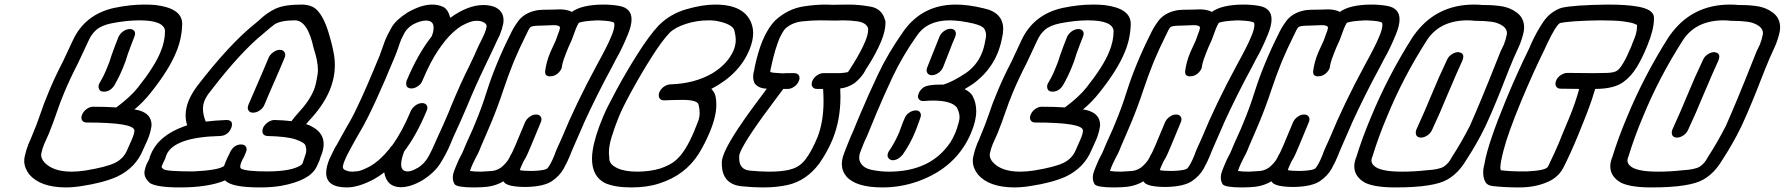

<svg xmlns="http://www.w3.org/2000/svg" viewBox="-20 -820 7808 840"><path d="M435 -419Q415 -419 412 -435Q411 -438 411 -441Q411 -447 414 -454L418 -461Q436 -491 449 -525Q460 -550 468 -578Q482 -618 499 -660Q507 -675 520.5 -684Q534 -693 549 -693Q564 -692 569 -682Q571 -678 571 -673Q571 -667 568 -660L567 -657Q553 -622 539 -583Q531 -554 519 -526Q503 -486 480 -446Q462 -419 435 -419ZM266 0Q156 -1 108 -57Q86 -86 86 -116Q86 -126 88 -135Q94 -163 105 -191L114 -211Q143 -280 157.5 -324Q172 -368 192 -415Q218 -479 255 -550L299 -644Q352 -758 482 -786H483Q549 -800 613 -800Q636 -800 660 -798Q777 -784 777 -716V-712Q775 -648 750 -590Q719 -514 640 -415Q607 -373 568 -341L585 -338Q643 -323 643 -273V-271Q639 -240 626 -209L606 -165Q574 -86 492 -47Q431 -20 337 -6Q300 0 266 0ZM293 -69Q321 -69 354 -74Q445 -89 483 -107.5Q521 -126 537 -165L556 -208Q568 -235 568 -249Q567 -284 359 -284Q345 -284 339 -294Q336 -299 336 -305Q336 -311 339 -318Q345 -333 359 -343Q373 -353 387 -353Q445 -353 489 -350Q552 -397 584 -438Q657 -530 682 -592Q702 -639 702 -685Q697 -731 590 -731Q535 -731 468 -718Q424 -709 402 -690Q380 -671 367 -641L322 -545Q286 -475 261 -415Q243 -372 228 -327.5Q213 -283 194 -236L173 -189Q165 -169 161 -150Q160 -146 160 -142Q160 -127 173 -111Q211 -69 293 -69Z M1087 -327Q1073 -327 1067 -337Q1064 -342 1064 -348Q1064 -355 1067 -362Q1087 -409 1112 -466Q1137 -523 1155 -567Q1161 -581 1175.5 -591.5Q1190 -602 1204 -602Q1219 -602 1225 -591Q1228 -586 1228 -580Q1228 -574 1225 -567Q1206 -521 1181 -464.5Q1156 -408 1137 -362Q1131 -347 1116.5 -337Q1102 -327 1087 -327ZM1118 0Q991 0 965 -31Q892 0 767 0Q668 0 636 -19Q612 -40 612 -63V-69Q615 -86 621 -101Q624 -108 628 -114.5Q632 -121 634 -127Q635 -130 635 -132Q635 -134 640 -145Q674 -227 785 -267L799 -272Q792 -293 792 -315Q792 -347 806 -381Q818 -410 843 -444Q984 -627 1094 -715Q1104 -723 1113 -731Q1147 -764 1185.5 -782Q1224 -800 1299 -800Q1341 -800 1365 -778Q1400 -744 1423 -658Q1435 -618 1442 -576Q1445 -556 1445 -536Q1445 -479 1422 -424Q1394 -357 1331 -291L1319 -277Q1333 -273 1343 -267Q1396 -240 1396 -190Q1396 -167 1385 -139Q1382 -134 1380.5 -127Q1379 -120 1375 -112L1365 -90Q1336 -30 1210 -7Q1169 0 1118 0ZM1148 -70Q1258 -70 1299 -99L1304 -106Q1306 -111 1308.5 -120Q1311 -129 1315 -139Q1320 -151 1320 -162Q1320 -170 1316.5 -183Q1313 -196 1275 -209.5Q1237 -223 1150 -225Q1135 -226 1130 -236Q1128 -241 1128 -246Q1128 -253 1131 -261Q1138 -275 1152 -285Q1166 -295 1181 -295Q1223 -294 1255 -290Q1268 -307 1283 -324Q1333 -377 1353 -426Q1362 -447 1369 -492Q1371 -502 1371 -513Q1371 -553 1352 -610Q1326 -731 1270 -731Q1210 -731 1182 -714Q1169 -705 1131 -672Q1032 -592 900 -420Q883 -399 875 -380Q868 -363 868 -344Q868 -318 880 -288Q920 -293 970 -295Q995 -295 995 -276Q995 -270 992 -261Q978 -227 943 -225Q741 -220 708 -142L702 -124Q698 -115 694 -108L687 -91Q687 -86 695 -80Q708 -70 825 -70Q934 -75 959 -93H960L968 -114Q974 -129 983 -146Q1000 -188 1035 -188Q1050 -188 1056 -178Q1059 -173 1059 -167Q1059 -161 1056 -154L1048 -135Q1040 -121 1036 -111Q1031 -99 1031 -91Q1031 -85 1035 -82Q1059 -70 1148 -70Z M1498 0Q1407 0 1407 -64Q1407 -90 1422 -126L1446 -175L1452 -184Q1475 -226 1493 -258Q1522 -306 1544 -354Q1576 -419 1641 -577L1665 -644Q1675 -668 1693.5 -700.5Q1712 -733 1764 -766Q1824 -800 1871 -800Q1897 -800 1918.5 -790Q1940 -780 1950 -742Q2027 -798 2095 -798Q2121 -798 2143 -790Q2183 -773 2183 -731Q2183 -725 2182 -718Q2177 -693 2167 -668Q2160 -653 2152 -637L2142 -615Q2122 -572 2102 -531Q2059 -442 2023 -354Q1997 -293 1962 -217L1949 -186Q1934 -150 1907.5 -107Q1881 -64 1826 -30Q1775 -1 1734 -1Q1672 -1 1661 -66Q1639 -49 1616 -36Q1548 0 1498 0ZM1522 -69Q1529 -69 1545.5 -71Q1562 -73 1598 -92Q1642 -117 1684 -169Q1688 -177 1696 -184Q1740 -245 1777 -334Q1784 -349 1798 -359Q1812 -369 1827 -369Q1841 -369 1847 -359Q1850 -354 1850 -349Q1850 -342 1846 -334Q1803 -230 1748 -157Q1735 -122 1735 -101Q1735 -70 1764 -70Q1781 -70 1806 -85H1807Q1836 -103 1853 -132.5Q1870 -162 1895 -221Q1922 -279 1943 -329L1953 -354Q1996 -458 2035 -535Q2055 -576 2073 -618Q2096 -663 2100 -674Q2107 -691 2109 -704V-705Q2109 -718 2092 -724Q2084 -729 2063 -729Q2042 -729 2009 -712Q1989 -703 1960 -676.5Q1931 -650 1897 -600Q1863 -550 1828 -467Q1823 -453 1808.5 -443Q1794 -433 1780 -433Q1765 -433 1759 -443Q1757 -448 1757 -454Q1757 -460 1759 -467Q1808 -584 1868 -660Q1877 -680 1877 -699Q1877 -730 1844 -730Q1818 -730 1785 -712Q1761 -697 1749 -675Q1743 -664 1736 -649Q1730 -635 1724 -616.5Q1718 -598 1710 -578Q1611 -338 1557 -247Q1538 -215 1517 -176L1511 -165Q1495 -136 1488 -118Q1482 -105 1480 -91V-89Q1480 -78 1497 -73H1498Q1507 -69 1522 -69Z M2084 -69 2134 -72Q2163 -76 2183.5 -97Q2204 -118 2211 -135Q2213 -141 2217 -146Q2224 -156 2277 -285Q2283 -299 2297 -309Q2311 -319 2325 -319Q2340 -319 2346 -309Q2349 -304 2349 -298Q2349 -292 2346 -285Q2291 -151 2282 -134Q2268 -112 2259 -89Q2256 -82 2254 -76Q2266 -72 2309 -72Q2368 -74 2376 -85Q2389 -101 2404 -137L2413 -161Q2426 -189 2439 -219Q2499 -365 2592 -537Q2636 -616 2654 -660Q2668 -692 2668 -711Q2668 -716 2667 -720Q2659 -729 2594 -731Q2529 -728 2512 -720Q2506 -710 2499 -693Q2492 -675 2488 -663Q2484 -651 2480 -642L2468 -616Q2441 -551 2439 -532Q2439 -526 2436 -519Q2433 -512 2425 -503Q2409 -486 2386 -486Q2365 -486 2365 -505V-509Q2370 -549 2388 -592L2411 -642Q2414 -649 2417 -659Q2420 -669 2424 -678Q2428 -687 2429 -694Q2430 -696 2430 -698Q2430 -709 2407 -710Q2390 -710 2376 -709Q2362 -708 2351 -708Q2315 -708 2303 -703Q2296 -699 2286 -676L2280 -664Q2252 -608 2228 -551Q2203 -489 2182 -426Q2158 -353 2128 -281Q2115 -249 2101.5 -219Q2088 -189 2076 -159Q2072 -149 2063 -133Q2046 -100 2041 -86L2036 -72Q2054 -69 2084 -69ZM2053 0Q1980 0 1969 -14Q1961 -27 1961 -43Q1961 -56 1966 -70L1975 -93Q1984 -117 2003 -152L2006 -159Q2019 -191 2033 -221Q2047 -251 2059 -281Q2088 -350 2110 -421Q2130 -484 2156 -546Q2182 -609 2214 -672Q2225 -697 2246 -726Q2273 -764 2329 -775Q2346 -778 2399 -778Q2413 -779 2428 -779Q2461 -779 2482 -768Q2525 -799 2617 -800Q2659 -800 2690 -794Q2743 -784 2743 -735Q2743 -707 2726 -667Q2703 -610 2674 -559L2659 -530Q2591 -405 2533 -278V-277Q2520 -249 2507.5 -219Q2495 -189 2481 -158L2473 -138Q2464 -115 2446.5 -83Q2429 -51 2394.5 -27.5Q2360 -4 2282 -2Q2201 -2 2185 -23L2183 -27Q2151 -8 2113 -3Q2088 0 2053 0Z M2741 0Q2671 0 2627 -19Q2570 -48 2570 -126Q2570 -143 2573 -162Q2582 -222 2618 -308Q2634 -347 2677 -426.5Q2720 -506 2770 -585Q2820 -664 2862 -709Q2912 -759 2982.5 -779.5Q3053 -800 3109 -800Q3236 -800 3267 -719Q3275 -698 3275 -675Q3275 -642 3259 -603Q3215 -495 3092 -431Q3103 -421 3109 -404Q3114 -385 3114 -363Q3114 -311 3086 -244Q3065 -193 3038 -149Q2978 -53 2863 -17Q2811 0 2741 0ZM2770 -69Q2827 -70 2865 -82H2866Q2914 -98 2938 -120Q2980 -157 3017 -246Q3021 -256 3034 -289Q3041 -306 3041 -327Q3041 -344 3036 -363Q3030 -383 2966 -383Q2932 -383 2885 -381Q2871 -381 2865 -391Q2862 -396 2862 -403Q2862 -409 2864 -415Q2870 -430 2883.5 -440Q2897 -450 2913 -451Q3018 -454 3096 -499Q3164 -540 3190 -601Q3199 -624 3199 -647Q3199 -661 3193 -686Q3187 -711 3131 -725H3130Q3109 -731 3081 -731Q3029 -731 2981 -715.5Q2933 -700 2909 -676Q2875 -640 2829.5 -568Q2784 -496 2743 -421Q2702 -346 2687 -308Q2670 -267 2656 -221Q2644 -183 2644 -151Q2644 -145 2646 -122.5Q2648 -100 2680.5 -84.5Q2713 -69 2770 -69Z M3346 -69Q3400 -69 3436 -78Q3437 -78 3438 -79Q3478 -88 3505 -124Q3532 -160 3558 -223Q3583 -290 3583 -377Q3583 -403 3581 -431H3554Q3540 -431 3534 -441Q3531 -446 3531 -452Q3531 -459 3534 -466Q3540 -480 3554 -490Q3568 -500 3582 -500H3656Q3680 -502 3687 -504L3690 -505Q3697 -514 3705 -528Q3709 -534 3714 -542Q3749 -599 3765 -638Q3778 -669 3778 -689V-696Q3770 -722 3728 -727Q3699 -731 3667 -731L3640 -730L3566 -731Q3533 -731 3490 -726.5Q3447 -722 3417 -696Q3407 -687 3390 -652Q3371 -605 3357 -542L3354 -528Q3350 -513 3350 -507V-505L3362 -502L3405 -499Q3413 -499 3420 -500H3455Q3469 -500 3475 -490Q3478 -485 3478 -479Q3478 -473 3475 -466Q3469 -451 3455 -441Q3441 -431 3427 -431H3407Q3396 -416 3380 -395Q3244 -215 3219 -155Q3214 -143 3214 -138V-127Q3214 -78 3261 -73.5Q3308 -69 3346 -69ZM3317 0Q3275 0 3225 -5Q3138 -14 3138 -104V-114Q3140 -131 3150 -154Q3181 -229 3324 -417Q3329 -425 3335 -432Q3298 -433 3281 -456Q3275 -470 3275 -485Q3275 -499 3280 -514V-515L3282 -527Q3296 -593 3316 -642Q3340 -699 3373 -732Q3429 -782 3496 -792Q3547 -800 3594 -800L3621 -799L3694 -800Q3738 -800 3788.5 -791Q3839 -782 3852 -732H3853Q3854 -726 3854 -720Q3854 -685 3835 -639Q3813 -586 3775 -527Q3771 -520 3767 -515V-514Q3751 -482 3718 -456Q3688 -436 3656 -433Q3657 -415 3657 -397Q3657 -294 3622 -209Q3600 -156 3564 -104Q3507 -29 3427 -11Q3380 0 3317 0Z M4057 -491Q4043 -491 4037 -501Q4034 -506 4034 -512Q4034 -519 4037 -526Q4050 -558 4063 -591.5Q4076 -625 4090 -659Q4096 -674 4110 -684Q4124 -694 4139 -694Q4153 -694 4159 -684Q4162 -679 4162 -673Q4162 -667 4159 -659Q4145 -627 4132.5 -593.5Q4120 -560 4106 -526Q4100 -511 4085.5 -501Q4071 -491 4057 -491ZM3886 -119Q3881 -119 3876 -121Q3863 -128 3863 -140Q3863 -146 3866 -153Q3869 -160 3874 -166Q3897 -201 3914 -241Q3919 -254 3924.5 -269.5Q3930 -285 3938 -303Q3943 -317 3957.5 -327Q3972 -337 3987 -337Q4001 -337 4006 -327Q4009 -322 4009 -316Q4009 -310 4004.5 -298.5Q4000 -287 3994.5 -271Q3989 -255 3982 -239Q3963 -192 3929 -143Q3908 -119 3886 -119ZM3841 0Q3725 0 3683 -48Q3663 -72 3663 -103Q3663 -123 3672 -147Q3682 -174 3703 -225Q3712 -243 3728 -284L3744 -322Q3779 -405 3822 -496Q3865 -587 3932 -682Q4015 -800 4162 -800Q4216 -800 4282 -784Q4369 -766 4369 -693Q4369 -675 4364 -654Q4357 -618 4344 -586Q4311 -507 4237 -453L4235 -452Q4222 -443 4200 -430Q4223 -419 4235 -401V-400Q4251 -371 4251 -334Q4251 -292 4229 -240Q4166 -88 3997 -27Q3921 0 3841 0ZM3869 -69Q4051 -69 4137 -196L4138 -197Q4150 -217 4160 -240Q4167 -257 4175 -287Q4178 -297 4178 -307Q4178 -328 4166 -350Q4142 -380 4062 -380Q4043 -380 4024 -378H4018Q4007 -378 4000 -386Q3996 -391 3996 -397Q3996 -404 4000 -413Q4005 -425 4017 -435Q4034 -450 4095 -450H4108Q4150 -463 4208 -502Q4253 -534 4275 -586Q4285 -610 4290 -639V-640Q4294 -655 4294 -667Q4294 -680 4286.5 -693.5Q4279 -707 4239 -717Q4178 -731 4135 -731Q4036 -731 3991 -663L3990 -662Q3928 -574 3884 -481Q3846 -400 3813 -321L3773 -224Q3765 -208 3758 -191L3742 -150Q3739 -139 3739 -129Q3739 -111 3754.5 -95.5Q3770 -80 3803 -75H3804Q3836 -69 3869 -69Z M4585 -419Q4565 -419 4562 -435Q4561 -438 4561 -441Q4561 -447 4564 -454L4568 -461Q4586 -491 4599 -525Q4610 -550 4618 -578Q4632 -618 4649 -660Q4657 -675 4670.5 -684Q4684 -693 4699 -693Q4714 -692 4719 -682Q4721 -678 4721 -673Q4721 -667 4718 -660L4717 -657Q4703 -622 4689 -583Q4681 -554 4669 -526Q4653 -486 4630 -446Q4612 -419 4585 -419ZM4416 0Q4306 -1 4258 -57Q4236 -86 4236 -116Q4236 -126 4238 -135Q4244 -163 4255 -191L4264 -211Q4293 -280 4307.5 -324Q4322 -368 4342 -415Q4368 -479 4405 -550L4449 -644Q4502 -758 4632 -786H4633Q4699 -800 4763 -800Q4786 -800 4810 -798Q4927 -784 4927 -716V-712Q4925 -648 4900 -590Q4869 -514 4790 -415Q4757 -373 4718 -341L4735 -338Q4793 -323 4793 -273V-271Q4789 -240 4776 -209L4756 -165Q4724 -86 4642 -47Q4581 -20 4487 -6Q4450 0 4416 0ZM4443 -69Q4471 -69 4504 -74Q4595 -89 4633 -107.5Q4671 -126 4687 -165L4706 -208Q4718 -235 4718 -249Q4717 -284 4509 -284Q4495 -284 4489 -294Q4486 -299 4486 -305Q4486 -311 4489 -318Q4495 -333 4509 -343Q4523 -353 4537 -353Q4595 -353 4639 -350Q4702 -397 4734 -438Q4807 -530 4832 -592Q4852 -639 4852 -685Q4847 -731 4740 -731Q4685 -731 4618 -718Q4574 -709 4552 -690Q4530 -671 4517 -641L4472 -545Q4436 -475 4411 -415Q4393 -372 4378 -327.5Q4363 -283 4344 -236L4323 -189Q4315 -169 4311 -150Q4310 -146 4310 -142Q4310 -127 4323 -111Q4361 -69 4443 -69Z M4884 -69 4934 -72Q4963 -76 4983.5 -97Q5004 -118 5011 -135Q5013 -141 5017 -146Q5024 -156 5077 -285Q5083 -299 5097 -309Q5111 -319 5125 -319Q5140 -319 5146 -309Q5149 -304 5149 -298Q5149 -292 5146 -285Q5091 -151 5082 -134Q5068 -112 5059 -89Q5056 -82 5054 -76Q5066 -72 5109 -72Q5168 -74 5176 -85Q5189 -101 5204 -137L5213 -161Q5226 -189 5239 -219Q5299 -365 5392 -537Q5436 -616 5454 -660Q5468 -692 5468 -711Q5468 -716 5467 -720Q5459 -729 5394 -731Q5329 -728 5312 -720Q5306 -710 5299 -693Q5292 -675 5288 -663Q5284 -651 5280 -642L5268 -616Q5241 -551 5239 -532Q5239 -526 5236 -519Q5233 -512 5225 -503Q5209 -486 5186 -486Q5165 -486 5165 -505V-509Q5170 -549 5188 -592L5211 -642Q5214 -649 5217 -659Q5220 -669 5224 -678Q5228 -687 5229 -694Q5230 -696 5230 -698Q5230 -709 5207 -710Q5190 -710 5176 -709Q5162 -708 5151 -708Q5115 -708 5103 -703Q5096 -699 5086 -676L5080 -664Q5052 -608 5028 -551Q5003 -489 4982 -426Q4958 -353 4928 -281Q4915 -249 4901.5 -219Q4888 -189 4876 -159Q4872 -149 4863 -133Q4846 -100 4841 -86L4836 -72Q4854 -69 4884 -69ZM4853 0Q4780 0 4769 -14Q4761 -27 4761 -43Q4761 -56 4766 -70L4775 -93Q4784 -117 4803 -152L4806 -159Q4819 -191 4833 -221Q4847 -251 4859 -281Q4888 -350 4910 -421Q4930 -484 4956 -546Q4982 -609 5014 -672Q5025 -697 5046 -726Q5073 -764 5129 -775Q5146 -778 5199 -778Q5213 -779 5228 -779Q5261 -779 5282 -768Q5325 -799 5417 -800Q5459 -800 5490 -794Q5543 -784 5543 -735Q5543 -707 5526 -667Q5503 -610 5474 -559L5459 -530Q5391 -405 5333 -278V-277Q5320 -249 5307.5 -219Q5295 -189 5281 -158L5273 -138Q5264 -115 5246.5 -83Q5229 -51 5194.5 -27.5Q5160 -4 5082 -2Q5001 -2 4985 -23L4983 -27Q4951 -8 4913 -3Q4888 0 4853 0Z M5444 -69 5494 -72Q5523 -76 5543.5 -97Q5564 -118 5571 -135Q5573 -141 5577 -146Q5584 -156 5637 -285Q5643 -299 5657 -309Q5671 -319 5685 -319Q5700 -319 5706 -309Q5709 -304 5709 -298Q5709 -292 5706 -285Q5651 -151 5642 -134Q5628 -112 5619 -89Q5616 -82 5614 -76Q5626 -72 5669 -72Q5728 -74 5736 -85Q5749 -101 5764 -137L5773 -161Q5786 -189 5799 -219Q5859 -365 5952 -537Q5996 -616 6014 -660Q6028 -692 6028 -711Q6028 -716 6027 -720Q6019 -729 5954 -731Q5889 -728 5872 -720Q5866 -710 5859 -693Q5852 -675 5848 -663Q5844 -651 5840 -642L5828 -616Q5801 -551 5799 -532Q5799 -526 5796 -519Q5793 -512 5785 -503Q5769 -486 5746 -486Q5725 -486 5725 -505V-509Q5730 -549 5748 -592L5771 -642Q5774 -649 5777 -659Q5780 -669 5784 -678Q5788 -687 5789 -694Q5790 -696 5790 -698Q5790 -709 5767 -710Q5750 -710 5736 -709Q5722 -708 5711 -708Q5675 -708 5663 -703Q5656 -699 5646 -676L5640 -664Q5612 -608 5588 -551Q5563 -489 5542 -426Q5518 -353 5488 -281Q5475 -249 5461.5 -219Q5448 -189 5436 -159Q5432 -149 5423 -133Q5406 -100 5401 -86L5396 -72Q5414 -69 5444 -69ZM5413 0Q5340 0 5329 -14Q5321 -27 5321 -43Q5321 -56 5326 -70L5335 -93Q5344 -117 5363 -152L5366 -159Q5379 -191 5393 -221Q5407 -251 5419 -281Q5448 -350 5470 -421Q5490 -484 5516 -546Q5542 -609 5574 -672Q5585 -697 5606 -726Q5633 -764 5689 -775Q5706 -778 5759 -778Q5773 -779 5788 -779Q5821 -779 5842 -768Q5885 -799 5977 -800Q6019 -800 6050 -794Q6103 -784 6103 -735Q6103 -707 6086 -667Q6063 -610 6034 -559L6019 -530Q5951 -405 5893 -278V-277Q5880 -249 5867.5 -219Q5855 -189 5841 -158L5833 -138Q5824 -115 5806.5 -83Q5789 -51 5754.5 -27.5Q5720 -4 5642 -2Q5561 -2 5545 -23L5543 -27Q5511 -8 5473 -3Q5448 0 5413 0Z M6196 -218H6195Q6181 -219 6176 -229Q6174 -234 6174 -240Q6174 -245 6176 -251L6177 -254Q6212 -330 6243 -405.5Q6274 -481 6311 -559Q6317 -573 6331.5 -582.5Q6346 -592 6360 -592Q6382 -589 6382 -572Q6382 -565 6378 -555Q6350 -494 6325 -434L6312 -404Q6281 -328 6245 -251Q6238 -236 6224 -227Q6210 -218 6196 -218ZM6085 0Q5996 0 5953 -20Q5905 -47 5905 -92Q5905 -108 5911 -126L5912 -127Q5940 -218 5977 -305Q6053 -490 6163 -662L6164 -663Q6260 -800 6429 -800Q6447 -800 6466 -798H6478Q6515 -798 6550.5 -792.5Q6586 -787 6616 -765Q6648 -741 6648 -700Q6648 -691 6646 -680Q6639 -648 6626 -618L6602 -565Q6581 -515 6562 -466Q6546 -424 6528 -381Q6505 -324 6478 -266Q6441 -190 6393 -117Q6360 -62 6313 -35Q6254 0 6085 0ZM6114 -69Q6167 -69 6220 -75Q6276 -78 6296.5 -91Q6317 -104 6331 -131Q6376 -201 6411 -270Q6437 -329 6461 -387L6493 -465Q6512 -514 6545 -595L6559 -624Q6568 -646 6572 -668Q6573 -672 6573 -675Q6573 -692 6557 -705Q6535 -721 6504.5 -725Q6474 -729 6433 -729Q6416 -731 6401 -731Q6281 -731 6224 -646Q6119 -483 6047 -307Q6011 -222 5984 -134Q5980 -126 5980 -118Q5980 -106 5990 -96Q6016 -69 6114 -69Z M6627 0Q6563 0 6510 -6Q6484 -9 6476 -29Q6469 -45 6469 -65Q6469 -84 6475 -106Q6490 -193 6569 -384Q6617 -500 6670 -608Q6675 -619 6680 -631Q6702 -680 6732 -724.5Q6762 -769 6812 -786H6813Q6865 -798 7014 -800Q7092 -800 7140 -792Q7212 -781 7216 -746V-737Q7216 -691 7187 -620Q7164 -564 7142 -528Q7117 -486 7082 -461Q7041 -431 6959 -431Q6944 -380 6927 -336Q6917 -309 6884 -228Q6851 -148 6820 -87Q6804 -55 6771 -34Q6710 0 6627 0ZM6660 -70Q6746 -74 6753 -92Q6787 -163 6801 -197L6813 -227L6846 -306Q6872 -369 6889 -431L6808 -432Q6794 -432 6788 -442Q6785 -447 6785 -453Q6785 -460 6788 -467Q6793 -481 6808 -491Q6823 -501 6837 -501L6952 -500L7011 -501Q7042 -502 7055 -511Q7079 -527 7117 -617Q7119 -624 7131 -653Q7142 -680 7142 -707V-711Q7141 -712 7128 -717Q7115 -722 7081 -726.5Q7047 -731 6981 -731Q6849 -729 6805 -719Q6788 -711 6748 -627L6737 -603Q6687 -502 6635 -377Q6576 -234 6558 -162Q6544 -108 6544 -87Q6544 -78 6547 -75Q6586 -70 6641 -70Z M7316 -218H7315Q7301 -219 7296 -229Q7294 -234 7294 -240Q7294 -245 7296 -251L7297 -254Q7332 -330 7363 -405.5Q7394 -481 7431 -559Q7437 -573 7451.5 -582.5Q7466 -592 7480 -592Q7502 -589 7502 -572Q7502 -565 7498 -555Q7470 -494 7445 -434L7432 -404Q7401 -328 7365 -251Q7358 -236 7344 -227Q7330 -218 7316 -218ZM7205 0Q7116 0 7073 -20Q7025 -47 7025 -92Q7025 -108 7031 -126L7032 -127Q7060 -218 7097 -305Q7173 -490 7283 -662L7284 -663Q7380 -800 7549 -800Q7567 -800 7586 -798H7598Q7635 -798 7670.5 -792.5Q7706 -787 7736 -765Q7768 -741 7768 -700Q7768 -691 7766 -680Q7759 -648 7746 -618L7722 -565Q7701 -515 7682 -466Q7666 -424 7648 -381Q7625 -324 7598 -266Q7561 -190 7513 -117Q7480 -62 7433 -35Q7374 0 7205 0ZM7234 -69Q7287 -69 7340 -75Q7396 -78 7416.5 -91Q7437 -104 7451 -131Q7496 -201 7531 -270Q7557 -329 7581 -387L7613 -465Q7632 -514 7665 -595L7679 -624Q7688 -646 7692 -668Q7693 -672 7693 -675Q7693 -692 7677 -705Q7655 -721 7624.5 -725Q7594 -729 7553 -729Q7536 -731 7521 -731Q7401 -731 7344 -646Q7239 -483 7167 -307Q7131 -222 7104 -134Q7100 -126 7100 -118Q7100 -106 7110 -96Q7136 -69 7234 -69Z"/></svg>

Font: Bubblez Graffiti
Style: Italic
Weight: 400
Italic angle: -22.5°
Designer: GGBotNet
Foundry: GGBotNet
Version: 1.00